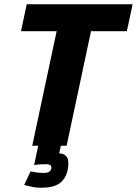

<svg xmlns="http://www.w3.org/2000/svg" viewBox="-20 -687 645 905"><path d="M294 0H132L247 -540H79L106 -667H605L578 -540H409ZM198 87Q191 87 174.5 87.5Q158 88 141 91L160 0H267L259 36Q284 36 295.5 54Q307 72 299 115Q289 157 260 177.5Q231 198 174 198Q148 198 130.5 193.5Q113 189 94 185L124 121Q139 124 154 126Q169 128 189 128Q217 128 222 107Q225 87 198 87Z"/></svg>

Font: Epunda Sans ExtraBold
Style: Italic
Weight: 800
Italic angle: -12.0243°
Designer: Simon Atzbach
Foundry: typofactur
Version: Version 2.204; ttfautohint (v1.8.4.7-5d5b)